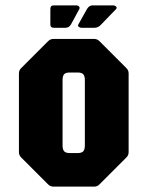

<svg xmlns="http://www.w3.org/2000/svg" viewBox="-20 -695 549 715"><path d="M179 0Q167.5 0 159 -8.5L59 -108.5Q50.5 -116.5 50.5 -128.5V-421.5Q50.5 -433.5 59 -441.5L159 -541.5Q167.5 -550 179 -550H330.5Q342.5 -550 350.5 -541.5L450.5 -441.5Q459 -433.5 459 -421.5V-128.5Q459 -116.5 450.5 -108.5L350.5 -8.5Q342.5 0 330.5 0ZM240 -125H269.5Q284 -125 290 -131.5Q296 -138 296 -153V-397Q296 -412 290 -418.5Q284 -425 269.5 -425H240Q224.5 -425 218.8 -418.5Q213 -412 213 -397V-153Q213 -138 219 -131.5Q225 -125 240 -125ZM284 -591.5Q277.5 -591.5 273.2 -595.2Q269 -599 271.5 -603.5L304 -661.5Q312 -675 325 -675H400Q408 -675 412.2 -670.5Q416.5 -666 412.5 -661.5L356.5 -603.5Q346 -591.5 331.5 -591.5ZM180 -591.5Q167.5 -591.5 167.5 -603.5V-661.5Q167.5 -675 180 -675H263Q270.5 -675 274.2 -671Q278 -667 275.5 -661.5L244 -603.5Q237 -591.5 223 -591.5Z"/></svg>

Font: Jaro 24pt
Style: Regular
Weight: 400
Designer: Agyei Archer, Celine Hurka, Mirko Velimirović
Version: Version 1.000